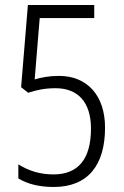

<svg xmlns="http://www.w3.org/2000/svg" viewBox="-20 -734 493 764"><path d="M194 10C330 10 398 -77 398 -226C398 -355 326 -432 215 -432C175 -432 145 -426 118 -418L138 -662H355V-714H91L64 -387L92 -365C127 -376 159 -383 201 -383C287 -383 342 -331 342 -222C342 -101 291 -40 193 -40C143 -40 98 -52 53 -80V-24C92 0 141 10 194 10Z"/></svg>

Font: Noto Sans Devanagari Condensed Light
Style: Regular
Weight: 300
Width: 3
Designer: Jelle Bosma - Monotype Design Team
Foundry: Monotype Imaging Inc.
Version: Version 2.004